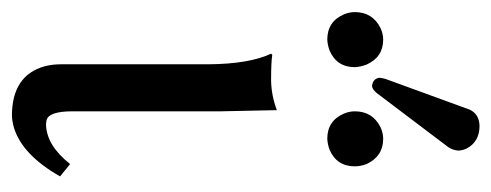

<svg xmlns="http://www.w3.org/2000/svg" viewBox="-280 -550 836 327"><g transform="rotate(90 138.5 -386.0)"><path d="M189 -784.2Q215.8 -784.2 227.5 -762.2Q230.5 -755.4 231 -749Q230.5 -738.8 225.1 -731L132.8 -608.9Q126.5 -601.6 121.1 -601.1Q108.4 -602.5 106.9 -613.8Q107.4 -618.2 108.9 -624L161.1 -767.1Q168.5 -783.7 189 -784.2ZM-4.9 -571.8Q-4.9 -602.1 22.5 -615.7Q32.2 -620.1 42 -620.1Q71.8 -620.1 84.5 -591.8Q88.4 -581.5 88.9 -571.8Q88.9 -541 60.5 -528.8Q51.3 -525.4 42 -524.9Q11.2 -524.9 -1 -553.2Q-4.9 -562.5 -4.9 -571.8ZM164.1 -571.8Q164.1 -602.1 191.4 -615.7Q201.2 -620.1 210.9 -620.1Q240.7 -620.1 253.9 -591.8Q257.8 -581.5 257.8 -571.8Q257.8 -541 229.5 -528.8Q220.2 -525.4 210.9 -524.9Q180.2 -524.9 168 -553.2Q164.1 -562.5 164.1 -571.8ZM84 -321.8Q83.5 -392.1 65.9 -429.2L67.9 -431.2Q80.1 -429.2 111.8 -429.2Q137.2 -429.7 162.1 -439Q162.1 -438 164.1 -342.8V-90.8Q164.1 -51.3 178.7 -46.9Q183.1 -45.9 187 -45.9Q222.2 -46.9 253.9 -86.9L274.9 -69.8Q238.3 -5.4 191.9 8.8Q181.6 11.7 171.9 12.2Q103 12.2 87.4 -43.5Q84 -56.6 84 -70.8Z"/></g></svg>

Font: Linux Biolinum O
Style: Regular
Weight: 400
Designer: Philipp H. Poll
Foundry: Philipp H. Poll
Version: Version 1.0.4